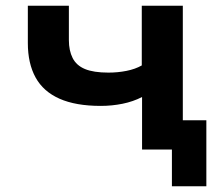

<svg xmlns="http://www.w3.org/2000/svg" viewBox="-20 -521 768 669"><path d="M579 128V0H478V-102H699V128ZM475 0V-183Q444 -167 407 -159.5Q370 -152 331 -152Q244 -152 187.5 -177Q131 -202 104 -251Q77 -300 77 -371V-501H220V-381Q220 -345 233 -319Q246 -293 276 -280.5Q306 -268 358 -268Q390 -268 420.5 -274Q451 -280 474 -293V-501H617V0Z"/></svg>

Font: Nunito Sans 7pt SemiExpanded
Style: Bold
Weight: 700
Width: 6
Designer: Vernon Adams
Foundry: Vernon Adams
Version: Version 3.101;gftools[0.9.27]